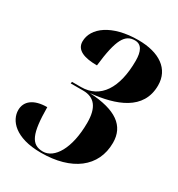

<svg xmlns="http://www.w3.org/2000/svg" viewBox="-174 -839 894 963"><g transform="rotate(30 273.0 -357.0)"><path d="M205 10C382 10 494 -73 494 -214C494 -312 422 -364 269 -372C411 -386 546 -433 546 -576C546 -671 469 -724 347 -724C195 -724 107 -657 107 -578C107 -528 157 -510 230 -510C248 -669 276 -714 333 -714C371 -714 387 -682 387 -627C387 -470 327 -376 215 -376H163L161 -366H233C300 -366 332 -323 332 -237C332 -86 276 0 211 0C142 0 120 -52 119 -204C41 -204 0 -170 0 -119C0 -60 55 10 205 10Z"/></g></svg>

Font: Noto Serif Display SemiCondensed ExtraBold
Style: Italic
Weight: 800
Width: 4
Italic angle: -12°
Designer: Monotype Design Team
Foundry: Monotype Imaging Inc.
Version: Version 2.009